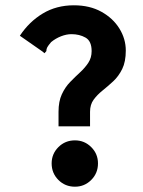

<svg xmlns="http://www.w3.org/2000/svg" viewBox="-20 -692 540 725"><path d="M201 -270Q201 -309 213.5 -336Q226 -363 245 -382.5Q264 -402 282.5 -419Q301 -436 313.5 -455Q326 -474 326 -499Q326 -537 303 -550Q280 -563 250 -563Q231 -563 210.5 -555Q190 -547 173 -533Q162 -520 158.5 -513.5Q155 -507 155 -499L148 -491L141 -497L55 -557Q90 -610 141.5 -641Q193 -672 259 -672Q319 -672 363 -647.5Q407 -623 431 -584Q455 -545 455 -501Q455 -459 441.5 -431.5Q428 -404 407.5 -385Q387 -366 367 -350Q347 -334 333.5 -315.5Q320 -297 320 -270V-215H201ZM263 13Q226 13 200.5 -12.5Q175 -38 175 -75Q175 -111 200.5 -136.5Q226 -162 263 -162Q299 -162 324.5 -136.5Q350 -111 350 -75Q350 -38 324.5 -12.5Q299 13 263 13Z"/></svg>

Font: Inconsolata Black
Style: Regular
Weight: 900
Monospace: yes
Designer: Raph Levien, Cyreal, Brenton Simpson
Foundry: Raph Levien, Cyreal, Google
Version: Version 3.001; ttfautohint (v1.8.2.53-6de2)